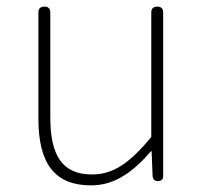

<svg xmlns="http://www.w3.org/2000/svg" viewBox="-20 -547 617 580"><path d="M437 -330V-133C372 -55 323 -20 258 -20C169 -20 132 -76 132 -192V-509C132 -521 126 -527 114 -527C102 -527 96 -521 96 -509V-188C96 -51 147 13 255 13C328 13 383 -29 436 -90H438L441 -15C442 -5 447 0 457 0C467 0 473 -5 473 -15V-263V-509C473 -521 467 -527 455 -527C443 -527 437 -521 437 -509Z"/></svg>

Font: GenSenRounded2 TW EL
Style: Regular
Weight: 250
Version: Version 2.100;PS 2.1;hotconv 16.6.51;makeotf.lib2.5.65220 DE